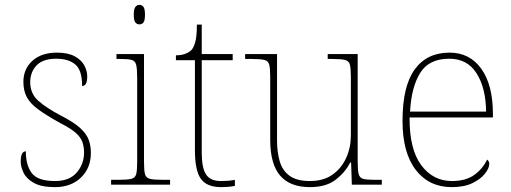

<svg xmlns="http://www.w3.org/2000/svg" viewBox="-20 -758 2097 788"><path d="M206 10Q150 10 119.5 -7Q89 -24 77 -48.5Q65 -73 65 -95Q65 -137 86 -137Q86 -80 110.5 -47.5Q135 -15 206 -15Q265 -15 295 -50Q325 -85 325 -132Q325 -156 318 -175.5Q311 -195 290.5 -213Q270 -231 229 -252Q171 -284 137.5 -308.5Q104 -333 90 -359.5Q76 -386 76 -422Q76 -475 113 -508.5Q150 -542 214 -542Q259 -542 286.5 -527Q314 -512 326 -489.5Q338 -467 338 -445Q338 -405 317 -405Q317 -470 289 -493.5Q261 -517 211 -517Q156 -517 130 -489.5Q104 -462 104 -421Q104 -374 137 -344.5Q170 -315 231 -283Q282 -257 308 -233.5Q334 -210 343.5 -185.5Q353 -161 353 -131Q353 -68 312 -29Q271 10 206 10Z M552 -658Q542 -658 535.5 -666Q529 -674 529 -698Q529 -721 535.5 -729.5Q542 -738 552 -738Q563 -738 569 -729.5Q575 -721 575 -698Q575 -674 569 -666Q563 -658 552 -658ZM436 0V-20H466Q503 -20 519 -24Q535 -28 539 -43.5Q543 -59 543 -94V-438Q543 -475 539 -491.5Q535 -508 520.5 -512Q506 -516 476 -516H458V-536H571V-94Q571 -59 575 -43.5Q579 -28 595.5 -24Q612 -20 648 -20H678V0Z M887 10Q829 10 804.5 -24Q780 -58 780 -141V-511H702V-531Q723 -531 738.5 -536.5Q754 -542 764 -551Q774 -560 781 -584Q788 -608 788 -657H808V-536H935V-511H808V-132Q808 -68 826 -41.5Q844 -15 886 -15Q903 -15 915.5 -16Q928 -17 944 -20V5Q928 8 914.5 9Q901 10 887 10Z M1252 10Q1170 10 1129.5 -37.5Q1089 -85 1089 -184V-442Q1089 -477 1085 -492.5Q1081 -508 1065 -512Q1049 -516 1012 -516H986V-536H1117V-181Q1117 -134 1128 -96Q1139 -58 1168.5 -36.5Q1198 -15 1252 -15Q1308 -15 1345 -41.5Q1382 -68 1401 -110.5Q1420 -153 1420 -202V-442Q1420 -477 1416 -492.5Q1412 -508 1396 -512Q1380 -516 1343 -516H1325V-536H1448V-94Q1448 -60 1452 -44Q1456 -28 1470.5 -24Q1485 -20 1515 -20H1547V0H1424L1421 -91H1417Q1398 -52 1358.5 -21Q1319 10 1252 10Z M1834 10Q1741 10 1686.5 -60.5Q1632 -131 1632 -262Q1632 -404 1682 -473Q1732 -542 1825 -542Q1908 -542 1955.5 -475.5Q2003 -409 2003 -290V-276H1661Q1660 -146 1708.5 -80.5Q1757 -15 1835 -15Q1892 -15 1927 -40.5Q1962 -66 1979 -103Q1988 -97 1988 -85Q1988 -68 1970.5 -45.5Q1953 -23 1919 -6.5Q1885 10 1834 10ZM1975 -300Q1974 -397 1936 -457Q1898 -517 1824 -517Q1740 -517 1704 -458Q1668 -399 1663 -300Z"/></svg>

Font: Noto Serif Telugu Thin
Style: Regular
Weight: 100
Designer: Jelle Bosma - Monotype Design Team
Foundry: Monotype Imaging Inc.
Version: Version 2.005; ttfautohint (v1.8.4.7-5d5b)